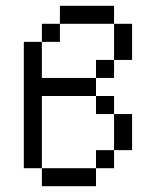

<svg xmlns="http://www.w3.org/2000/svg" viewBox="-20 -645 540 665"><path d="M125 -62.5V0H312.5V-62.5ZM125 -62.5Q125 -62.5 125 -312.5H312.5V-250H375Q375 -250 375 -125H312.5V-62.5H375V-125H437.5Q437.5 -125 437.5 -250H375V-312.5H312.5V-375H125Q125 -375 125 -500H62.5V-62.5ZM312.5 -375H375V-437.5H312.5ZM375 -437.5H437.5Q437.5 -437.5 437.5 -562.5H375Q375 -562.5 375 -437.5ZM125 -500H187.5V-562.5H125ZM187.5 -562.5H375V-625H187.5Z"/></svg>

Font: UnifontExMono
Style: Regular
Weight: 500
Version: Version 15.0.06